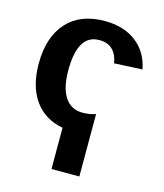

<svg xmlns="http://www.w3.org/2000/svg" viewBox="-112 -622 779 913"><g transform="rotate(15 278.0 -165.0)"><path d="M364.7 -100.1V207.5H227.5V4.4Q137.2 -12.2 88.1 -81.3Q39.1 -150.4 39.1 -261.2Q39.1 -392.1 105 -465.1Q170.9 -538.1 292 -538.1Q385.3 -538.1 446.3 -491.2Q507.3 -444.3 522.9 -361.8L384.8 -355Q378.9 -395.5 355.5 -419.7Q332 -443.8 289.1 -443.8Q183.1 -443.8 183.1 -266.6Q183.1 -181.6 213.1 -135.5Q243.2 -89.4 299.3 -89.4Q336.9 -89.4 364.7 -100.1Z"/></g></svg>

Font: Arimo
Style: Bold
Weight: 700
Designer: Steve Matteson
Foundry: Monotype Imaging Inc.
Version: Version 1.33